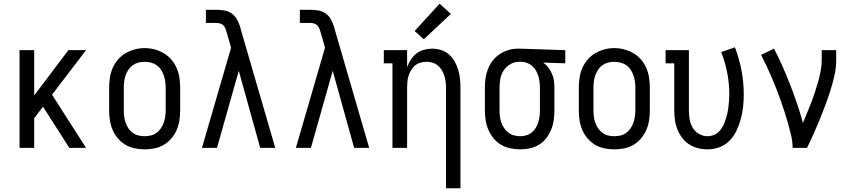

<svg xmlns="http://www.w3.org/2000/svg" viewBox="-20 -787 4540 1022"><path d="M84 0V-520H162V-279L344 -520H438L257 -283L438 0H349L209 -219L162 -158V0Z M750 8Q723 8 696.5 2.5Q670 -3 647.5 -16.5Q625 -30 607.5 -50.5Q590 -71 579.5 -95.5Q569 -120 565 -146.5Q561 -173 561 -200V-320Q561 -347 565 -373.5Q569 -400 579.5 -424.5Q590 -449 607.5 -469.5Q625 -490 648 -503.5Q671 -517 697 -524Q723 -531 750 -531Q777 -531 803 -524Q829 -517 852 -503.5Q875 -490 892.5 -469.5Q910 -449 920.5 -424.5Q931 -400 935 -373.5Q939 -347 939 -320V-200Q939 -173 935 -146.5Q931 -120 920.5 -95.5Q910 -71 892.5 -50.5Q875 -30 852.5 -16.5Q830 -3 803.5 2.5Q777 8 750 8ZM750 -62Q767 -62 783.5 -66Q800 -70 813.5 -80Q827 -90 836.5 -104Q846 -118 851.5 -134Q857 -150 859.5 -166.5Q862 -183 862 -200V-320Q862 -337 859.5 -354Q857 -371 851.5 -386.5Q846 -402 836.5 -416.5Q827 -431 813 -440.5Q799 -450 782 -454Q765 -458 748 -458Q732 -458 715.5 -453.5Q699 -449 685.5 -439Q672 -429 663 -415Q654 -401 648.5 -385.5Q643 -370 641 -353.5Q639 -337 639 -320V-200Q639 -183 641 -166.5Q643 -150 648.5 -134Q654 -118 663.5 -104Q673 -90 686.5 -80Q700 -70 716.5 -66Q733 -62 750 -62Z M1055 0 1210 -533 1187 -614Q1184 -625 1180 -635Q1176 -645 1168.5 -652.5Q1161 -660 1150 -662.5Q1139 -665 1129 -665H1076V-735H1129Q1151 -735 1173 -731.5Q1195 -728 1213 -715.5Q1231 -703 1241.5 -683.5Q1252 -664 1259 -643Q1259 -640 1260 -638Q1261 -636 1261 -633L1445 0H1365L1251 -410L1135 0Z M1555 0 1710 -533 1687 -614Q1684 -625 1680 -635Q1676 -645 1668.5 -652.5Q1661 -660 1650 -662.5Q1639 -665 1629 -665H1576V-735H1629Q1651 -735 1673 -731.5Q1695 -728 1713 -715.5Q1731 -703 1741.5 -683.5Q1752 -664 1759 -643Q1759 -640 1760 -638Q1761 -636 1761 -633L1945 0H1865L1751 -410L1635 0Z M2354 215V-320Q2354 -336 2352 -352.5Q2350 -369 2345 -384.5Q2340 -400 2331.5 -414Q2323 -428 2310.5 -438.5Q2298 -449 2282 -453.5Q2266 -458 2250 -458Q2234 -458 2218 -453.5Q2202 -449 2189.5 -438.5Q2177 -428 2168.5 -414Q2160 -400 2155 -384.5Q2150 -369 2148.5 -352.5Q2147 -336 2147 -320V0H2069V-450H2023V-520H2147V-429Q2154 -450 2166.5 -469Q2179 -488 2196.5 -502Q2214 -516 2236 -522Q2258 -528 2281 -528Q2305 -528 2328.5 -520.5Q2352 -513 2370 -497Q2388 -481 2400 -460Q2412 -439 2419 -415.5Q2426 -392 2428.5 -368Q2431 -344 2431 -320V215ZM2236 -578 2187 -622 2320 -767 2380 -713Z M2749 8Q2723 8 2696.5 2.5Q2670 -3 2647 -16.5Q2624 -30 2607 -51Q2590 -72 2579.5 -96.5Q2569 -121 2565 -147Q2561 -173 2561 -200V-320Q2561 -346 2564.5 -371Q2568 -396 2577.5 -420Q2587 -444 2603 -464.5Q2619 -485 2640 -499Q2661 -513 2686 -520.5Q2711 -528 2736 -528Q2740 -528 2743.5 -528Q2747 -528 2750 -528L2989 -520V-450L2871 -454Q2887 -443 2898.5 -427.5Q2910 -412 2918 -394.5Q2926 -377 2928.5 -358Q2931 -339 2931 -320V-200Q2931 -174 2927.5 -148Q2924 -122 2914 -97.5Q2904 -73 2888 -52Q2872 -31 2849.5 -17Q2827 -3 2801 2.5Q2775 8 2749 8ZM2749 -62Q2765 -62 2781 -66.5Q2797 -71 2810 -81.5Q2823 -92 2831.5 -106Q2840 -120 2845 -135.5Q2850 -151 2852 -167.5Q2854 -184 2854 -200V-320Q2854 -336 2852 -351.5Q2850 -367 2845.5 -381.5Q2841 -396 2833.5 -410Q2826 -424 2814.5 -434.5Q2803 -445 2788.5 -451Q2774 -457 2759 -458H2750Q2748 -458 2746 -458Q2744 -458 2742 -458Q2718 -458 2696.5 -445.5Q2675 -433 2661.5 -413Q2648 -393 2643.5 -368.5Q2639 -344 2639 -320V-200Q2639 -183 2641 -166.5Q2643 -150 2648.5 -134.5Q2654 -119 2663.5 -105Q2673 -91 2686 -81Q2699 -71 2715.5 -66.5Q2732 -62 2749 -62Z M3250 8Q3223 8 3196.5 2.5Q3170 -3 3147.5 -16.5Q3125 -30 3107.5 -50.5Q3090 -71 3079.5 -95.5Q3069 -120 3065 -146.5Q3061 -173 3061 -200V-320Q3061 -347 3065 -373.5Q3069 -400 3079.5 -424.5Q3090 -449 3107.5 -469.5Q3125 -490 3148 -503.5Q3171 -517 3197 -524Q3223 -531 3250 -531Q3277 -531 3303 -524Q3329 -517 3352 -503.5Q3375 -490 3392.5 -469.5Q3410 -449 3420.5 -424.5Q3431 -400 3435 -373.5Q3439 -347 3439 -320V-200Q3439 -173 3435 -146.5Q3431 -120 3420.5 -95.5Q3410 -71 3392.5 -50.5Q3375 -30 3352.5 -16.5Q3330 -3 3303.5 2.5Q3277 8 3250 8ZM3250 -62Q3267 -62 3283.5 -66Q3300 -70 3313.5 -80Q3327 -90 3336.5 -104Q3346 -118 3351.5 -134Q3357 -150 3359.5 -166.5Q3362 -183 3362 -200V-320Q3362 -337 3359.5 -354Q3357 -371 3351.5 -386.5Q3346 -402 3336.5 -416.5Q3327 -431 3313 -440.5Q3299 -450 3282 -454Q3265 -458 3248 -458Q3232 -458 3215.5 -453.5Q3199 -449 3185.5 -439Q3172 -429 3163 -415Q3154 -401 3148.5 -385.5Q3143 -370 3141 -353.5Q3139 -337 3139 -320V-200Q3139 -183 3141 -166.5Q3143 -150 3148.5 -134Q3154 -118 3163.5 -104Q3173 -90 3186.5 -80Q3200 -70 3216.5 -66Q3233 -62 3250 -62Z M3746 8Q3720 8 3694.5 1.5Q3669 -5 3647.5 -19Q3626 -33 3610.5 -54Q3595 -75 3585.5 -99Q3576 -123 3572.5 -148.5Q3569 -174 3569 -200V-450H3523V-520H3647V-200Q3647 -176 3651 -152Q3655 -128 3667 -107.5Q3679 -87 3700.5 -74.5Q3722 -62 3745 -62Q3763 -62 3779.5 -68.5Q3796 -75 3808 -87.5Q3820 -100 3828 -115.5Q3836 -131 3841.5 -147.5Q3847 -164 3851 -181Q3855 -198 3857 -215Q3859 -232 3860.5 -249.5Q3862 -267 3862 -285Q3862 -342 3851 -399Q3840 -456 3819 -510L3892 -535Q3915 -475 3927 -411.5Q3939 -348 3939 -284Q3939 -252 3935.5 -219Q3932 -186 3923.5 -154.5Q3915 -123 3901 -93Q3887 -63 3864 -39Q3841 -15 3810 -3.5Q3779 8 3746 8Z M4199 0Q4199 -33 4191.5 -65Q4184 -97 4175 -129Q4166 -161 4156 -192Q4146 -223 4135 -254Q4124 -285 4112 -315.5Q4100 -346 4087 -376.5Q4074 -407 4060 -436.5Q4046 -466 4031 -495L4100 -528Q4125 -481 4146 -432.5Q4167 -384 4186.5 -334.5Q4206 -285 4223 -234.5Q4240 -184 4254 -133Q4265 -160 4276.5 -187Q4288 -214 4298.5 -241.5Q4309 -269 4318 -296.5Q4327 -324 4335 -352.5Q4343 -381 4348.5 -410Q4354 -439 4354 -468V-520H4431V-468Q4431 -427 4422 -386.5Q4413 -346 4400.5 -306.5Q4388 -267 4373.5 -228Q4359 -189 4343.5 -151Q4328 -113 4311 -75Q4294 -37 4276 0Z"/></svg>

Font: Iosevka Gothic
Style: Regular
Weight: 400
Monospace: yes
Designer: Belleve Invis
Foundry: Belleve Invis
Version: Version 15.5.1; ttfautohint (v1.8.4)